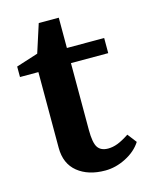

<svg xmlns="http://www.w3.org/2000/svg" viewBox="-103 -717 622 796"><g transform="rotate(-15 208.0 -319.0)"><path d="M406 -69Q383 -33 339 -10.5Q295 12 250 12Q177 12 132 -24.5Q87 -61 87 -129V-454H8V-499L102 -529L141 -650H227V-520H387V-455H227V-168Q227 -113 240.5 -93Q254 -73 285 -73Q305 -73 326 -81Q347 -89 376 -108Z"/></g></svg>

Font: Brawler
Style: Bold
Weight: 700
Designer: Oleg Frolov, Haley Fiege
Foundry: Oleg Frolov, Haley Fiege
Version: Version 1.101; ttfautohint (v1.8.3)